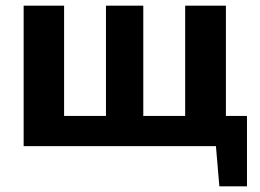

<svg xmlns="http://www.w3.org/2000/svg" viewBox="-20 -513 912 674"><path d="M847 -106H773V-493H630V-106H483V-493H352V-106H205V-493H63V0H738L750 141H847Z"/></svg>

Font: SnT
Style: Bold
Weight: 700
Designer: Natanael Gama
Version: Version 1.001;PS 001.001;hotconv 1.0.70;makeotf.lib2.5.58329